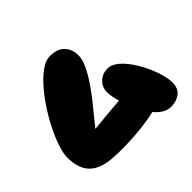

<svg xmlns="http://www.w3.org/2000/svg" viewBox="-163 -908 1124 1124"><g transform="rotate(-45 398.5 -346.0)"><path d="M200 -21Q114 -28 69.5 -73.5Q25 -119 25 -211Q25 -243 41 -291.5Q57 -340 84.5 -395.5Q112 -451 147.5 -505Q183 -559 222 -603.5Q261 -648 300 -675Q339 -702 374 -702Q433 -702 464 -670Q495 -638 495 -586Q495 -553 475.5 -511.5Q456 -470 426.5 -426Q397 -382 364 -340.5Q331 -299 303 -265.5Q275 -232 260 -212Q313 -217 369 -222.5Q425 -228 475 -231Q460 -282 460 -314Q460 -358 489 -385Q518 -412 560 -412Q592 -412 623.5 -386.5Q655 -361 683 -320Q711 -279 732 -232.5Q753 -186 763.5 -143.5Q774 -101 771 -72Q767 -28 733.5 -7.5Q700 13 658 10Q632 8 609 -7Q586 -22 566 -46Q520 -35 457.5 -27.5Q395 -20 327.5 -18Q260 -16 200 -21Z"/></g></svg>

Font: Cherry Bomb One
Style: Regular
Weight: 400
Designer: satsuyako
Foundry: satsuyako
Version: Version 4.100; ttfautohint (v1.8.3)